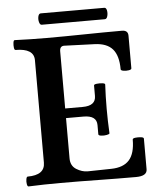

<svg xmlns="http://www.w3.org/2000/svg" viewBox="-54 -824 722 874"><g transform="rotate(-5 306.5 -387.0)"><path d="M41 3Q36 3 34 -8Q32 -19 34 -30.5Q36 -42 41 -42Q120 -42 120 -99V-567Q120 -621 36 -621Q31 -621 29.5 -632Q28 -643 29.5 -654.5Q31 -666 36 -666Q110 -663 182 -663Q268 -663 354.5 -664.5Q441 -666 526 -666Q554 -666 554 -641V-492Q554 -486 542 -484Q530 -482 517.5 -484Q505 -486 505 -492Q505 -554 479 -584Q453 -614 397 -616L258 -621Q238 -621 238 -597V-336H318Q378 -336 378 -381V-429Q378 -434 391 -435.5Q404 -437 416.5 -435.5Q429 -434 429 -429Q426 -374 426 -318Q426 -262 429 -206Q429 -202 416.5 -199.5Q404 -197 391 -198.5Q378 -200 378 -206V-248Q378 -292 318 -292H238V-108Q238 -74 263.5 -58Q289 -42 315 -42L423 -44Q479 -45 505.5 -75Q532 -105 532 -168Q532 -174 544.5 -175.5Q557 -177 570 -175.5Q583 -174 583 -168V-28Q583 3 532 3Q446 3 359 1.5Q272 0 186 0Q113 0 41 3ZM165 -725Q157 -725 153.5 -738Q150 -751 153 -764Q156 -777 165 -777H455Q464 -777 466.5 -764Q469 -751 465.5 -738Q462 -725 453 -725Z"/></g></svg>

Font: Junicode
Style: Bold
Weight: 700
Designer: Peter S. Baker
Version: Version 2.100; ttfautohint (v1.8.4)